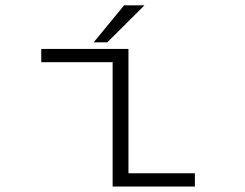

<svg xmlns="http://www.w3.org/2000/svg" viewBox="-20 -678 890 698"><path d="M320.5 -524 431 -658.5H505L370 -524ZM447 -48H688.5V0H389.5V-452H130V-500H447Z"/></svg>

Font: League Mono Wide UltraLight
Style: Regular
Weight: 200
Width: 8
Designer: Tyler Finck
Foundry: The League of Moveable Type / Tyler Finck
Version: Version 2.210